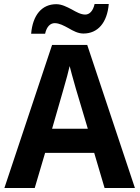

<svg xmlns="http://www.w3.org/2000/svg" viewBox="-20 -942 699 962"><path d="M136 -773H206C214 -810 233 -826 254 -826C277 -826 299 -814 323 -801C347 -787 371 -774 398 -774C470 -774 517 -828 525 -922H454C446 -886 428 -869 407 -869C385 -869 362 -882 339 -895C314 -908 289 -921 262 -921C190 -921 144 -867 136 -773ZM2 0H154L206 -176H452L504 0H656L417 -717H241ZM241 -297 296 -488C312 -543 323 -584 329 -611C333 -593 344 -555 360 -498L420 -297Z"/></svg>

Font: Kathrein 75 Bold
Style: Regular
Weight: 700
Designer: Lazydogs Typefoundry, based on Open Sans by Ascender Corporation
Foundry: Lazydogs Typefoundry
Version: Version 1.003;PS 001.003;hotconv 1.0.88;makeotf.lib2.5.64775